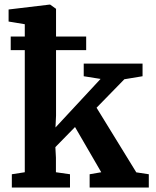

<svg xmlns="http://www.w3.org/2000/svg" viewBox="-20 -840 698 860"><path d="M91 -68.5V-615.5H28V-676.5H91V-731.5L18.5 -743.5V-797.5L202.5 -819.5H204.5L231 -800.5V-676.5H366V-615.5H231V-322L228.5 -269L430.5 -486.5L355 -498.5V-555H618.5V-498.5L537 -485L412.5 -357.5L590.5 -68L646.5 -59.5V0H381.5V-59.5L433.5 -68.5L316 -271L228 -181L230.5 -134V-68.5L293.5 -59.5V0H33V-59.5Z"/></svg>

Font: Merriweather
Style: Bold
Weight: 700
Designer: Eben Sorkin
Foundry: Eben Sorkin
Version: Version 2.100; ttfautohint (v1.7.19-72a1) -l 8 -r 50 -G 200 